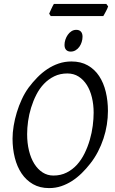

<svg xmlns="http://www.w3.org/2000/svg" viewBox="-20 -943 585 978"><path d="M457 -369.1Q457 -410.2 448.2 -446.5Q439.5 -482.9 422.4 -510Q405.3 -537.1 380.4 -553Q355.5 -568.8 323.2 -568.8Q286.1 -568.8 256.6 -554.4Q227.1 -540 204.1 -516.1Q181.2 -492.2 165 -460.4Q148.9 -428.7 138.4 -394.5Q127.9 -360.4 123 -325.4Q118.2 -290.5 118.2 -259.8Q118.2 -214.4 127.7 -175.5Q137.2 -136.7 154.8 -108.6Q172.4 -80.6 197 -64.7Q221.7 -48.8 252 -48.8Q289.6 -48.8 319.6 -64Q349.6 -79.1 372.3 -104.2Q395 -129.4 411.1 -162.4Q427.2 -195.3 437.5 -231Q447.8 -266.6 452.4 -302.2Q457 -337.9 457 -369.1ZM529.8 -377.9Q529.8 -343.3 524.2 -307.6Q518.6 -272 507.1 -237.3Q495.6 -202.6 478.8 -170.2Q461.9 -137.7 439.9 -109.9Q419.4 -83.5 396.2 -60.8Q373 -38.1 346.9 -21.2Q320.8 -4.4 291.7 5.4Q262.7 15.1 230 15.1Q183.1 15.1 148.2 -4.9Q113.3 -24.9 90.1 -59.3Q66.9 -93.8 55.4 -139.6Q43.9 -185.5 43.9 -236.8Q43.9 -267.6 49.6 -302Q55.2 -336.4 65.7 -370.8Q76.2 -405.3 91.3 -437.7Q106.4 -470.2 126 -497.1Q146.5 -524.4 170.2 -548.6Q193.8 -572.8 220.9 -590.8Q248 -608.9 278.8 -619.4Q309.6 -629.9 344.2 -629.9Q392.1 -629.9 427.2 -609.9Q462.4 -589.8 485.1 -555.4Q507.8 -521 518.8 -475.1Q529.8 -429.2 529.8 -377.9ZM400.4 -756.3Q400.4 -742.7 396.2 -729.2Q392.1 -715.8 384.3 -704.8Q376.5 -693.8 365.2 -687Q354 -680.2 340.3 -680.2Q325.2 -680.2 316.9 -689Q308.6 -697.8 308.6 -714.4Q308.6 -727.5 313 -741Q317.4 -754.4 325.2 -765.6Q333 -776.9 344 -783.9Q355 -791 368.7 -791Q383.8 -791 392.1 -782Q400.4 -772.9 400.4 -756.3ZM530.8 -910.6Q529.3 -905.3 526.1 -898.4Q522.9 -891.6 519.3 -884.8Q515.6 -877.9 512.2 -871.6Q508.8 -865.2 506.3 -861.3H238.3L230.5 -873Q232.4 -877.9 235.4 -884.5Q238.3 -891.1 241.5 -897.9Q244.6 -904.8 248 -911.4Q251.5 -918 254.4 -922.9H521.5L530.8 -910.6Z"/></svg>

Font: Gentium
Style: Italic
Weight: 400
Italic angle: -7°
Designer: J. Victor Gaultney
Version: Version 1.02; 2005; OFL release